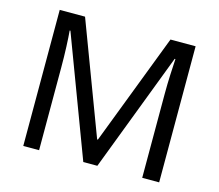

<svg xmlns="http://www.w3.org/2000/svg" viewBox="-101 -844 1110 973"><g transform="rotate(15 453.5 -357.0)"><path d="M412.1 0 176.8 -626H172.9Q175.8 -595.2 178 -542.7Q180.2 -490.2 180.2 -433.1V0H97.2V-713.9H230L450.2 -128.9H454.1L678.2 -713.9H810.1V0H721.2V-439Q721.2 -491.2 723.6 -542Q726.1 -592.8 728 -625H724.1L485.8 0Z"/></g></svg>

Font: Defago Noto Sans
Style: Regular
Weight: 400
Designer: John M. Durdin
Foundry: Lao IT Dev Co., Ltd.
Version: Version 1.000 2007 initial release